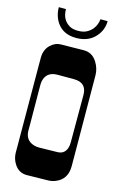

<svg xmlns="http://www.w3.org/2000/svg" viewBox="-140 -1004 673 1064"><g transform="rotate(15 196.5 -472.5)"><path d="M37.1 -138.7 35.2 -609.4V-648.9Q35.2 -693.8 63.5 -721.7Q90.8 -748 124.3 -748.3Q157.7 -748.5 183.6 -749L244.1 -750H255.9Q303.7 -750 331.1 -706.1Q353 -670.9 353 -631.8L355.5 -216.3L356 -111.8Q356 -35.2 290 -9.8Q270 -2 246.1 -2L127.9 0Q82.5 0 57.1 -39.1Q37.1 -69.3 37.1 -106.9ZM155.8 -165 258.8 -167Q298.3 -167 312 -204.1Q316.9 -217.8 316.9 -237.8V-509.8Q316.9 -581.1 243.2 -581.1H149.9Q94.2 -581.1 77.6 -537.6Q71.8 -522.5 71.8 -507.3V-473.6L73.2 -279.3V-242.2Q73.2 -201.2 100.1 -181.2Q121.6 -165 155.8 -165ZM340.3 -939.9Q340.3 -889.6 306.6 -851.1Q266.6 -804.7 195.3 -804.7Q121.1 -804.7 85 -856.9Q59.1 -895.5 59.1 -944.8H100.1Q100.1 -883.8 145.5 -856.9Q164.1 -845.7 194.8 -845.7Q225.6 -845.7 245.4 -856.7Q265.1 -867.7 276.9 -882.8Q296.4 -907.7 299.3 -939.9Z"/></g></svg>

Font: Smokum
Style: Regular
Weight: 400
Designer: Astigmatic (AOETI)
Foundry: Astigmatic (AOETI)
Version: Version 1.001